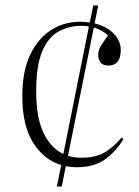

<svg xmlns="http://www.w3.org/2000/svg" viewBox="-20 -657 510 706"><path d="M189 29 205 -50Q142 -69 102 -132Q62 -195 62 -303Q62 -394 90.5 -454.5Q119 -515 167 -546Q215 -577 275 -577Q293 -577 310 -574L323 -637H341L328 -571Q372 -560 398 -533.5Q424 -507 424 -474Q424 -443 412 -429.5Q400 -416 380 -416Q358 -416 349.5 -427.5Q341 -439 341 -455Q341 -472 351 -488Q361 -504 377 -527Q353 -548 325 -556L230 -84Q253 -77 279 -77Q337 -77 372 -101Q407 -125 426 -151L434 -146Q406 -99 365.5 -70.5Q325 -42 262 -42Q241 -42 222 -46L207 29ZM113 -321Q113 -225 140 -168.5Q167 -112 213 -91L307 -560Q294 -562 279 -562Q233 -562 195 -541Q157 -520 135 -467.5Q113 -415 113 -321Z"/></svg>

Font: Display Extralight
Style: Regular
Weight: 200
Designer: Latin by Veronika Burian and Jose Scaglione. Greek by Irene Vlachou. Cyrillic by Vera Evstafieva.
Foundry: TypeTogether
Version: Version 3.002